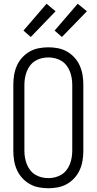

<svg xmlns="http://www.w3.org/2000/svg" viewBox="-20 -995 515 1023"><path d="M238 8Q212 8 186 3Q160 -2 137.5 -15Q115 -28 97.5 -47.5Q80 -67 69.5 -91Q59 -115 55 -140.5Q51 -166 51 -192V-543Q51 -569 55 -594.5Q59 -620 69.5 -644Q80 -668 97.5 -687.5Q115 -707 137.5 -720Q160 -733 186 -738Q212 -743 238 -743Q263 -743 289 -738Q315 -733 337.5 -720Q360 -707 377.5 -687.5Q395 -668 405.5 -644Q416 -620 420 -594.5Q424 -569 424 -543V-192Q424 -166 420 -140.5Q416 -115 405.5 -91Q395 -67 377.5 -47.5Q360 -28 337.5 -15Q315 -2 289 3Q263 8 238 8ZM238 -46Q256 -46 274 -50.5Q292 -55 307.5 -64.5Q323 -74 334.5 -89Q346 -104 352.5 -121Q359 -138 362 -156Q365 -174 365 -192V-543Q365 -561 362 -579Q359 -597 352.5 -614Q346 -631 334.5 -646Q323 -661 307.5 -670.5Q292 -680 274 -684.5Q256 -689 238 -689Q219 -689 201 -684.5Q183 -680 167.5 -670.5Q152 -661 140.5 -646Q129 -631 122.5 -614Q116 -597 113 -579Q110 -561 110 -543V-192Q110 -174 113 -156Q116 -138 122.5 -121Q129 -104 140.5 -89Q152 -74 167.5 -64.5Q183 -55 201 -50.5Q219 -46 238 -46ZM310 -798 271 -832 394 -975 443 -935ZM144 -798 105 -832 228 -975 276 -935Z"/></svg>

Font: Iosevka QP Light
Style: Regular
Weight: 300
Designer: Belleve Invis
Foundry: Belleve Invis
Version: Version 20.0.0; ttfautohint (v1.8.4)